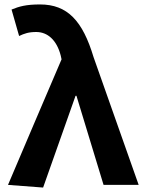

<svg xmlns="http://www.w3.org/2000/svg" viewBox="-20 -832 648 864"><path d="M136 -282 16 0 174 12 320 -401H324L446 0H525H604L401 -575C352 -738 284 -812 160 -812C97 -812 66 -803 32 -789L66 -670C89 -681 109 -688 143 -688C194 -688 235 -652 253 -583L257 -565Z"/></svg>

Font: GenSekiGothic2 TW B
Style: Regular
Weight: 700
Version: Version 2.100;PS 2.1;hotconv 16.6.51;makeotf.lib2.5.65220 DE